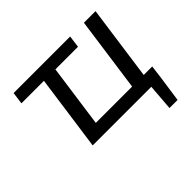

<svg xmlns="http://www.w3.org/2000/svg" viewBox="-148 -674 1006 1006"><g transform="rotate(-45 355.0 -170.5)"><path d="M514 0 582 -487H668L600 0ZM160 0 228 -487H313L245 0ZM238 0 248 -72H673L664 0ZM583 146 595 -7H665L643 146ZM52 -420 61 -487H480L471 -420Z"/></g></svg>

Font: Exo 2
Style: Italic
Weight: 400
Italic angle: -8°
Designer: Natanael Gama
Foundry: Natanael Gama
Version: Version 2.010